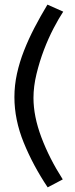

<svg xmlns="http://www.w3.org/2000/svg" viewBox="-20 -764 323 826"><path d="M42 -346.2Q42 -397 53 -447Q64 -497.1 83.5 -546.6Q103 -596.2 128.4 -645Q153.8 -693.8 184.1 -744.1L252 -713.9Q232.9 -685.1 210.4 -642.1Q188 -599.1 168.9 -549.1Q149.9 -499 137 -445.6Q124 -392.1 124 -342.8Q124 -263.7 158 -173.3Q191.9 -83 250 7.8L185.1 42Q122.1 -52.2 82 -150.6Q42 -249 42 -346.2Z"/></svg>

Font: Raleway Medium
Style: Regular
Weight: 500
Designer: Matt McInerney, Pablo Impallari, Rodrigo Fuenzalida
Foundry: Matt McInerney, Pablo Impallari, Rodrigo Fuenzalida
Version: Version 3.000g; ttfautohint (v1.5) -l 8 -r 28 -G 28 -x 14 -D